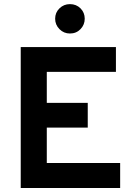

<svg xmlns="http://www.w3.org/2000/svg" viewBox="-20 -934 664 954"><path d="M83 0V-700H556V-577H212.5V-423H416V-300H212.5V-124H577V0ZM327.5 -767.5Q297 -767.5 275.5 -789.2Q254 -811 254 -841Q254 -871.5 275.5 -892.5Q297 -913.5 327.5 -913.5Q359 -913.5 380 -892.5Q401 -871.5 401 -841Q401 -811 380 -789.2Q359 -767.5 327.5 -767.5Z"/></svg>

Font: Overpass
Style: Bold
Weight: 700
Designer: Delve Withrington, Dave Bailey, Thomas Jockin
Foundry: Delve Fonts LLC
Version: Version 4.000; ttfautohint (v1.8.3)